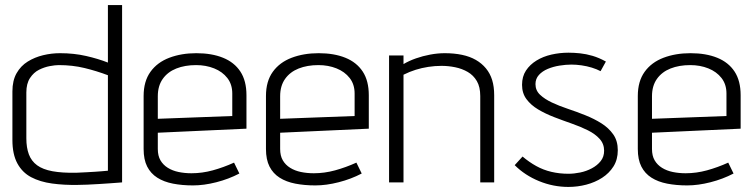

<svg xmlns="http://www.w3.org/2000/svg" viewBox="-20 -720 2974 758"><path d="M462 0V-700H406V-473Q368 -488 320 -499Q272 -510 217 -510Q183 -510 150 -502Q117 -494 89.5 -477Q62 -460 45.5 -431Q29 -402 29 -359V-167Q29 -111 48.5 -75Q68 -39 103 -20.5Q138 -2 185.5 4.5Q233 11 287 10Q302 10 324.5 9Q347 8 371.5 6.5Q396 5 416.5 3.5Q437 2 450 1Q463 0 462 0ZM406 -423V-46Q406 -46 400 -45.5Q394 -45 383 -44Q372 -43 356.5 -42Q341 -41 322 -40Q303 -39 281 -38Q225 -37 187 -44Q149 -51 126.5 -67.5Q104 -84 94 -110.5Q84 -137 84 -174V-355Q84 -390 98.5 -412Q113 -434 134 -444.5Q155 -455 176.5 -459Q198 -463 212 -463Q266 -463 313.5 -451.5Q361 -440 406 -423Z M603 -132V-196L953 -212V-344Q953 -401 929 -437.5Q905 -474 860.5 -492Q816 -510 755 -510Q696 -510 648.5 -492Q601 -474 574 -436.5Q547 -399 547 -341V-132Q547 -90 561 -62.5Q575 -35 601 -18.5Q627 -2 663 5Q699 12 742 12Q785 12 834 -0.5Q883 -13 925 -35L904 -78Q862 -59 820 -47.5Q778 -36 736 -36Q709 -36 685 -41Q661 -46 642.5 -57.5Q624 -69 613.5 -87Q603 -105 603 -132ZM897 -351V-262L603 -251V-340Q603 -381 622.5 -408.5Q642 -436 676 -449.5Q710 -463 754 -463Q793 -463 825.5 -450Q858 -437 877.5 -412Q897 -387 897 -351Z M1086 -132V-196L1436 -212V-344Q1436 -401 1412 -437.5Q1388 -474 1343.5 -492Q1299 -510 1238 -510Q1179 -510 1131.5 -492Q1084 -474 1057 -436.5Q1030 -399 1030 -341V-132Q1030 -90 1044 -62.5Q1058 -35 1084 -18.5Q1110 -2 1146 5Q1182 12 1225 12Q1268 12 1317 -0.5Q1366 -13 1408 -35L1387 -78Q1345 -59 1303 -47.5Q1261 -36 1219 -36Q1192 -36 1168 -41Q1144 -46 1125.5 -57.5Q1107 -69 1096.5 -87Q1086 -105 1086 -132ZM1380 -351V-262L1086 -251V-340Q1086 -381 1105.5 -408.5Q1125 -436 1159 -449.5Q1193 -463 1237 -463Q1276 -463 1308.5 -450Q1341 -437 1360.5 -412Q1380 -387 1380 -351Z M1876 -341V0H1931V-344Q1931 -378 1923 -404Q1915 -430 1898.5 -450Q1882 -470 1858.5 -483.5Q1835 -497 1804 -503.5Q1773 -510 1736 -510Q1708 -510 1678.5 -504.5Q1649 -499 1622 -489.5Q1595 -480 1573 -467V-501H1516V0H1573V-425Q1597 -437 1621 -444.5Q1645 -452 1671 -456Q1697 -460 1723 -460Q1750 -460 1777 -454.5Q1804 -449 1826.5 -436Q1849 -423 1862.5 -400Q1876 -377 1876 -341Z M2351 -439 2372 -477Q2345 -492 2319.5 -499.5Q2294 -507 2270 -509.5Q2246 -512 2224 -512Q2190 -512 2157 -504.5Q2124 -497 2098 -481Q2072 -465 2056.5 -441.5Q2041 -418 2041 -385Q2041 -352 2058.5 -328.5Q2076 -305 2104.5 -288Q2133 -271 2168 -257.5Q2203 -244 2237.5 -232Q2272 -220 2301 -205.5Q2330 -191 2347.5 -171.5Q2365 -152 2365 -125Q2365 -101 2351.5 -84Q2338 -67 2316.5 -55.5Q2295 -44 2270.5 -39Q2246 -34 2224 -34Q2189 -34 2157 -41.5Q2125 -49 2097 -64.5Q2069 -80 2043 -102L2012 -68Q2052 -28 2108 -5Q2164 18 2224 18Q2260 18 2294.5 9Q2329 0 2357 -18Q2385 -36 2402 -63Q2419 -90 2419 -127Q2419 -164 2401 -189.5Q2383 -215 2354.5 -233Q2326 -251 2291 -265Q2256 -279 2221.5 -290.5Q2187 -302 2158.5 -315.5Q2130 -329 2112 -346Q2094 -363 2094 -388Q2094 -409 2107.5 -424Q2121 -439 2142.5 -448Q2164 -457 2189 -461Q2214 -465 2236 -465Q2255 -465 2276 -462Q2297 -459 2316.5 -453Q2336 -447 2351 -439Z M2554 -132V-196L2904 -212V-344Q2904 -401 2880 -437.5Q2856 -474 2811.5 -492Q2767 -510 2706 -510Q2647 -510 2599.5 -492Q2552 -474 2525 -436.5Q2498 -399 2498 -341V-132Q2498 -90 2512 -62.5Q2526 -35 2552 -18.5Q2578 -2 2614 5Q2650 12 2693 12Q2736 12 2785 -0.5Q2834 -13 2876 -35L2855 -78Q2813 -59 2771 -47.5Q2729 -36 2687 -36Q2660 -36 2636 -41Q2612 -46 2593.5 -57.5Q2575 -69 2564.5 -87Q2554 -105 2554 -132ZM2848 -351V-262L2554 -251V-340Q2554 -381 2573.5 -408.5Q2593 -436 2627 -449.5Q2661 -463 2705 -463Q2744 -463 2776.5 -450Q2809 -437 2828.5 -412Q2848 -387 2848 -351Z"/></svg>

Font: AdventPro_ExpandedRegular
Style: ExpandedRegular
Weight: 400
Width: 7
Designer: VivaRado, Andreas Kalpakidis
Foundry: VivaRado, Andreas Kalpakidis
Version: Version 3.000